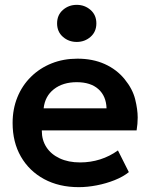

<svg xmlns="http://www.w3.org/2000/svg" viewBox="-20 -757 620 792"><path d="M305 15Q223.5 15 162 -18.2Q100.5 -51.5 66.2 -111Q32 -170.5 32 -249.5Q32 -307.5 51.8 -356Q71.5 -404.5 107.8 -440.2Q144 -476 192.8 -495.5Q241.5 -515 299.5 -515Q362.5 -515 412 -492.8Q461.5 -470.5 494.2 -430.2Q527 -390 537.5 -347.8Q548 -305.5 548 -272Q548 -246.5 543.5 -219H152.5Q152.5 -218 152.5 -217Q152.5 -179 171.5 -149.8Q190.5 -120.5 226.2 -103.8Q262 -87 310.5 -87Q353.5 -87 393 -99.5Q432.5 -112 466.5 -136.5L511.5 -47Q488 -28 453 -14Q418 0 379.2 7.5Q340.5 15 305 15ZM160 -310H419.5Q418 -360.5 386 -389.2Q354 -418 296.5 -418Q239.5 -418 202.5 -389.2Q165.5 -360.5 160 -310ZM296.5 -584Q263.5 -584 239.5 -605Q215.5 -626 215.5 -660.5Q215.5 -695 239.5 -716Q263.5 -737 296.5 -737Q329.5 -737 353.5 -716Q377.5 -695 377.5 -660.5Q377.5 -626 353.5 -605Q329.5 -584 296.5 -584Z"/></svg>

Font: Geologica EX Med
Style: Regular
Weight: 500
Designer: Sindre Bremnes, Frode Helland
Foundry: Monokrom Skriftforlag AS
Version: Version 1.010;gftools[0.9.28]